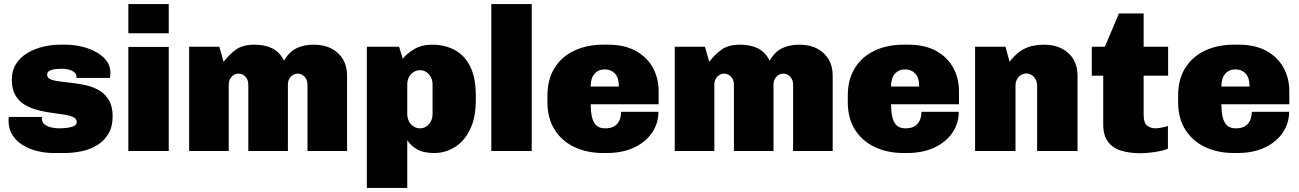

<svg xmlns="http://www.w3.org/2000/svg" viewBox="-20 -740 6368 941"><path d="M243 10Q203 10 163.5 0.5Q124 -9 92 -28.5Q60 -48 41 -78Q22 -108 22 -149Q22 -154 22 -158Q22 -162 23 -167H186Q185 -165 185 -163.5Q185 -162 185 -160Q185 -141 199 -130Q213 -119 233 -115Q253 -111 271 -111Q281 -111 301 -112.5Q321 -114 338.5 -120.5Q356 -127 356 -142Q356 -158 339 -166Q322 -174 293.5 -178.5Q265 -183 231 -187.5Q197 -192 163 -201Q129 -210 100.5 -227Q72 -244 55 -273.5Q38 -303 38 -349Q38 -395 59.5 -428Q81 -461 116.5 -481.5Q152 -502 193 -511.5Q234 -521 273 -521H304Q337 -521 374.5 -513Q412 -505 445.5 -488Q479 -471 500 -445Q521 -419 521 -384Q521 -377 520.5 -370Q520 -363 519 -358H355V-363Q355 -374 348 -382Q341 -390 330 -394.5Q319 -399 307 -401Q295 -403 285 -403Q278 -403 265.5 -402.5Q253 -402 240.5 -399.5Q228 -397 219.5 -391Q211 -385 211 -374Q211 -358 228.5 -351Q246 -344 274.5 -340.5Q303 -337 337.5 -333Q372 -329 406 -321Q440 -313 468.5 -295.5Q497 -278 514.5 -248Q532 -218 532 -170Q532 -119 511.5 -84.5Q491 -50 457 -29Q423 -8 381 1Q339 10 295 10Z M609 0V-510H807V0ZM609 -577V-720H807V-577Z M907 0V-511H1055L1076 -437Q1105 -475 1138 -498Q1171 -521 1227 -521Q1277 -521 1313.5 -503.5Q1350 -486 1372 -443Q1398 -487 1434 -504Q1470 -521 1518 -521Q1569 -521 1605.5 -501.5Q1642 -482 1661.5 -448.5Q1681 -415 1681 -371V0H1487V-324Q1487 -349 1473 -364Q1459 -379 1439 -379Q1426 -379 1415 -372Q1404 -365 1397.5 -353Q1391 -341 1391 -324V0H1197V-324Q1197 -349 1183 -364Q1169 -379 1149 -379Q1136 -379 1125 -372Q1114 -365 1107.5 -353Q1101 -341 1101 -324V0Z M1778 181V-511H1936L1954 -452Q1974 -478 2010.5 -499.5Q2047 -521 2098 -521Q2160 -521 2208.5 -495Q2257 -469 2284.5 -414Q2312 -359 2312 -271V-250Q2312 -163 2283.5 -105Q2255 -47 2208.5 -18.5Q2162 10 2108 10Q2055 10 2023.5 -8.5Q1992 -27 1976 -53V181ZM2038 -111Q2056 -111 2070 -120.5Q2084 -130 2092 -146Q2100 -162 2100 -181V-326Q2100 -346 2092 -361.5Q2084 -377 2070 -386.5Q2056 -396 2038 -396Q2021 -396 2006.5 -386.5Q1992 -377 1984 -361.5Q1976 -346 1976 -326V-181Q1976 -162 1984 -146Q1992 -130 2006.5 -120.5Q2021 -111 2038 -111Z M2388 0V-720H2586V0Z M2937 10Q2858 10 2796 -19Q2734 -48 2698.5 -104Q2663 -160 2663 -240V-271Q2663 -351 2698 -407Q2733 -463 2795 -492Q2857 -521 2936 -521H2961Q3040 -521 3095 -491Q3150 -461 3179 -409.5Q3208 -358 3208 -291V-229H2875Q2875 -197 2880.5 -170Q2886 -143 2901 -127Q2916 -111 2946 -111Q2973 -111 2990 -121Q3007 -131 3015.5 -149.5Q3024 -168 3024 -192H3207Q3207 -136 3176 -90Q3145 -44 3088 -17Q3031 10 2952 10ZM2875 -316H3013Q3013 -360 2993.5 -380Q2974 -400 2944 -400Q2913 -400 2894 -378.5Q2875 -357 2875 -316Z M3287 0V-511H3435L3456 -437Q3485 -475 3518 -498Q3551 -521 3607 -521Q3657 -521 3693.5 -503.5Q3730 -486 3752 -443Q3778 -487 3814 -504Q3850 -521 3898 -521Q3949 -521 3985.5 -501.5Q4022 -482 4041.5 -448.5Q4061 -415 4061 -371V0H3867V-324Q3867 -349 3853 -364Q3839 -379 3819 -379Q3806 -379 3795 -372Q3784 -365 3777.5 -353Q3771 -341 3771 -324V0H3577V-324Q3577 -349 3563 -364Q3549 -379 3529 -379Q3516 -379 3505 -372Q3494 -365 3487.5 -353Q3481 -341 3481 -324V0Z M4409 10Q4330 10 4268 -19Q4206 -48 4170.5 -104Q4135 -160 4135 -240V-271Q4135 -351 4170 -407Q4205 -463 4267 -492Q4329 -521 4408 -521H4433Q4512 -521 4567 -491Q4622 -461 4651 -409.5Q4680 -358 4680 -291V-229H4347Q4347 -197 4352.5 -170Q4358 -143 4373 -127Q4388 -111 4418 -111Q4445 -111 4462 -121Q4479 -131 4487.5 -149.5Q4496 -168 4496 -192H4679Q4679 -136 4648 -90Q4617 -44 4560 -17Q4503 10 4424 10ZM4347 -316H4485Q4485 -360 4465.5 -380Q4446 -400 4416 -400Q4385 -400 4366 -378.5Q4347 -357 4347 -316Z M4759 0V-511H4908L4928 -437Q4961 -481 5000.5 -501Q5040 -521 5097 -521Q5148 -521 5185 -501.5Q5222 -482 5241.5 -448.5Q5261 -415 5261 -371V0H5063V-320Q5063 -345 5047.5 -362.5Q5032 -380 5010 -380Q4996 -380 4983.5 -372Q4971 -364 4964 -350.5Q4957 -337 4957 -320V0Z M5570 11Q5516 11 5475 -1.5Q5434 -14 5410.5 -45Q5387 -76 5387 -130V-369H5331V-511H5395L5464 -674H5585V-511H5705V-369H5585V-180Q5585 -136 5603 -123.5Q5621 -111 5642 -111Q5653 -111 5672.5 -114.5Q5692 -118 5704 -123V-11Q5688 -4 5662.5 1Q5637 6 5612 8.5Q5587 11 5570 11Z M6028 10Q5949 10 5887 -19Q5825 -48 5789.5 -104Q5754 -160 5754 -240V-271Q5754 -351 5789 -407Q5824 -463 5886 -492Q5948 -521 6027 -521H6052Q6131 -521 6186 -491Q6241 -461 6270 -409.5Q6299 -358 6299 -291V-229H5966Q5966 -197 5971.5 -170Q5977 -143 5992 -127Q6007 -111 6037 -111Q6064 -111 6081 -121Q6098 -131 6106.5 -149.5Q6115 -168 6115 -192H6298Q6298 -136 6267 -90Q6236 -44 6179 -17Q6122 10 6043 10ZM5966 -316H6104Q6104 -360 6084.5 -380Q6065 -400 6035 -400Q6004 -400 5985 -378.5Q5966 -357 5966 -316Z"/></svg>

Font: Chivo Medium Black
Style: Regular
Weight: 900
Version: Version 2.002